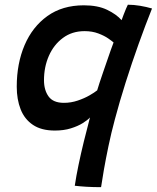

<svg xmlns="http://www.w3.org/2000/svg" viewBox="-20 -565 664 814"><path d="M408.5 228.5Q375.5 228.5 346.5 226.8Q317.5 225 297 222.5Q303 182 313 134Q323 86 335.5 34.8Q348 -16.5 361.5 -67Q351.5 -56 330.8 -43Q310 -30 280.2 -20.8Q250.5 -11.5 212.5 -11.5Q155.5 -11.5 119.8 -35.5Q84 -59.5 67.5 -101.5Q51 -143.5 51 -197.5Q51 -295.5 84.2 -373.5Q117.5 -451.5 181 -497Q244.5 -542.5 335.5 -542.5Q394.5 -542.5 434 -523.5Q473.5 -504.5 495.5 -479.5Q498.5 -488.5 503.8 -502Q509 -515.5 514.2 -528Q519.5 -540.5 522 -545Q547 -545 573.8 -540.5Q600.5 -536 624.5 -529Q596.5 -459 567.5 -378Q538.5 -297 512.5 -214.8Q486.5 -132.5 467 -59Q451.5 -1.5 440 53.8Q428.5 109 420.5 154.5Q412.5 200 408.5 228.5ZM251 -129Q281 -129 309.2 -138.5Q337.5 -148 359.2 -160.5Q381 -173 392 -182Q395.5 -194 402.2 -214.5Q409 -235 417.2 -259Q425.5 -283 433.8 -307Q442 -331 449.2 -351.5Q456.5 -372 461.5 -385Q456 -390 439.2 -401.8Q422.5 -413.5 396.8 -423.2Q371 -433 338.5 -433Q285.5 -433 246.8 -404.2Q208 -375.5 187.2 -328.2Q166.5 -281 166.5 -225Q166.5 -183 186 -156Q205.5 -129 251 -129Z"/></svg>

Font: Grandstander Thin Medium
Style: Italic
Weight: 500
Italic angle: -15°
Version: Version 1.200